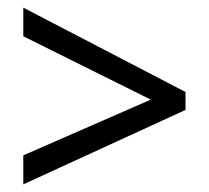

<svg xmlns="http://www.w3.org/2000/svg" viewBox="-20 -593 548 503"><path d="M41 -573 466 -352V-305L41 -110V-186L375 -332L41 -498Z"/></svg>

Font: Almarai
Style: Regular
Weight: 400
Designer: Boutros International 2019
Foundry: Created by Boutros International 2019
Version: Version 1.10